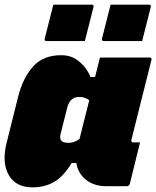

<svg xmlns="http://www.w3.org/2000/svg" viewBox="-31 -798 674 828"><path d="M233 -560Q269 -560 294.5 -544Q320 -528 336 -506.5Q352 -485 359 -466H379Q384 -487 389.5 -508Q395 -529 400 -550H614Q625 -550 622 -539Q601 -454 579 -368Q557 -282 536 -196Q533 -184 544 -184H573Q562 -140 551 -95Q540 -50 529 -6Q526 5 515 5H428Q374 5 339.5 -23Q305 -51 298 -95H278Q243 -37 202.5 -13.5Q162 10 109 10Q37 10 6.5 -43.5Q-24 -97 -2 -184L47 -380Q67 -461 111 -510.5Q155 -560 233 -560ZM233 -192Q240 -182 265 -182Q289 -182 312 -199Q322 -238 332.5 -281Q343 -324 354 -366Q346 -372 335 -376Q324 -380 310 -380Q271 -380 259 -334L231 -223Q225 -201 233 -192ZM199 -778H364Q375 -778 372 -767L335 -621H170Q159 -621 162 -632ZM446 -778H611Q622 -778 619 -767L582 -621H417Q406 -621 409 -632Z"/></svg>

Font: Recursive Mn Lnr St XBk
Style: Italic
Weight: 1000
Italic angle: -15°
Monospace: yes
Version: Version 1.079;hotconv 1.0.112;makeotfexe 2.5.65598; ttfautoh